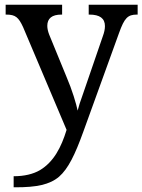

<svg xmlns="http://www.w3.org/2000/svg" viewBox="-20 -556 605 816"><path d="M47 240C135 240 191 229 231 195C270 161 299 101 334 4L486 -416C509 -480 523 -494 562 -494H565V-536H357V-494H360C404 -494 426 -478 426 -445C426 -432 423 -418 417 -402L350 -207C343 -187 336 -167 329 -146C321 -125 315 -105 310 -86C304 -115 287 -173 262 -231L189 -409C184 -422 181 -435 181 -446C181 -478 201 -494 241 -494H244V-536H4V-494H7C46 -494 59 -482 78 -441L263 -4C240 71 208 132 150 167C121 184 83 193 38 193V240Z"/></svg>

Font: Liu Chibing Harmony Marks (Sposobin) Font
Style: Regular
Weight: 400
Designer: Liu Chibing
Foundry: Liu Chibing
Version: Version 1.003